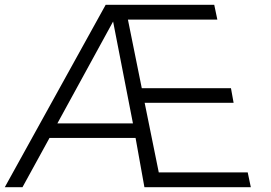

<svg xmlns="http://www.w3.org/2000/svg" viewBox="-52 -783 1133 803"><path d="M42 0H-32L390 -763H844L857 -701H483L541 -414H914L925 -353H553L612 -62H984L997 0H552L515 -206H155ZM421 -693 188 -267H504Z"/></svg>

Font: Open Sauce One Light Italic
Style: Regular
Weight: 300
Italic angle: -10°
Designer: Alfredo Marco Pradil
Foundry: Creative Sauce Fz LLC
Version: Version 1.477